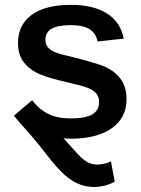

<svg xmlns="http://www.w3.org/2000/svg" viewBox="-20 -558 578 786"><path d="M37.1 -84.5 111.8 -147.9Q139.2 -110.8 177.2 -92Q215.3 -73.2 269 -73.2Q329.6 -73.2 357.7 -89.6Q385.7 -106 385.7 -140.6Q385.7 -168 364.3 -184.6Q342.8 -201.2 293 -211.9Q249.5 -222.2 218.8 -230Q188 -237.8 167.5 -244.9Q147 -252 133.8 -258.3Q94.7 -277.8 74.2 -307.6Q53.7 -337.4 53.7 -381.8Q53.7 -456.5 109.9 -497.3Q166 -538.1 270 -538.1Q361.8 -538.1 417.2 -503.4Q472.7 -468.8 486.8 -399.9L379.4 -388.2Q373 -421.4 347.2 -438.2Q321.3 -455.1 270 -455.1Q217.8 -455.1 191.9 -440.7Q166 -426.3 166 -394.5Q166 -371.6 182.6 -357.7Q199.2 -343.8 235.8 -334.5Q260.7 -328.6 286.9 -322Q313 -315.4 337.2 -308.6Q361.3 -301.8 381.3 -295.4Q401.4 -289.1 413.6 -283.2Q455.6 -262.2 476.8 -230.5Q498 -198.7 498 -151.4Q498 -75.7 437.5 -33Q377 9.8 269 9.8Q252.9 9.8 239.7 7.8L289.6 63Q314.5 91.8 334.5 103.8Q354.5 115.7 377.9 115.7Q389.6 115.7 406.5 112.3Q423.3 108.9 434.1 102.1L449.7 185.5Q426.8 197.8 406 202.6Q385.3 207.5 365.7 207.5Q326.2 207.5 293 191.2Q259.8 174.8 229 143.1Q212.9 127 191.9 101.6Q170.9 76.2 145 42Q126 18.6 106 -4.9Q85.9 -28.3 64 -51.8Q54.7 -63 47.9 -71.3Q41 -79.6 37.1 -84.5Z"/></svg>

Font: Arimo SemiBold
Style: Regular
Weight: 600
Designer: Steve Matteson
Foundry: Monotype Imaging Inc.
Version: Version 1.33